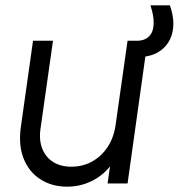

<svg xmlns="http://www.w3.org/2000/svg" viewBox="-20 -689 671 721"><path d="M58 -210 104 -536H179L132 -205Q126 -162 139 -130Q152 -98 180 -80.5Q208 -63 248 -63Q290 -63 325 -82Q360 -101 383.5 -136Q407 -171 414 -219L459 -536H496Q512 -536 526 -542.5Q540 -549 548.5 -564Q557 -579 557 -605Q557 -619 554 -634.5Q551 -650 545 -669H618Q624 -652 627.5 -634.5Q631 -617 631 -602Q631 -546 598 -512Q565 -478 509 -475L529 -499L459 0H384L393 -64Q364 -28 322 -8Q280 12 232 12Q175 12 132 -15.5Q89 -43 69 -93Q49 -143 58 -210Z"/></svg>

Font: Kosmopol Plus Jakarta Sans Italic It
Style: Regular
Weight: 400
Italic angle: -8.04999°
Designer: Gumpita Rahayu
Foundry: Tokotype
Version: Version 2.006